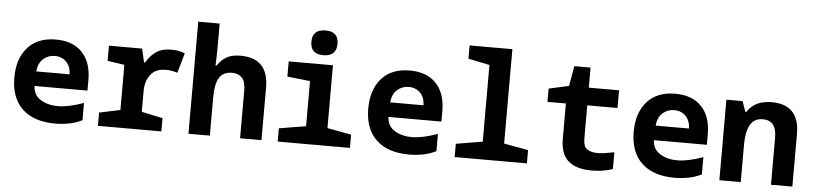

<svg xmlns="http://www.w3.org/2000/svg" viewBox="-46 -1031 5491 1297"><g transform="rotate(5 2700.0 -383.0)"><path d="M534 -29V-146Q432 -109 359 -109Q291 -109 242 -139.5Q193 -170 191 -231H550V-303Q550 -422 487 -489Q424 -556 308 -556Q184 -556 117 -480Q50 -404 50 -276Q50 -138 128.5 -64Q207 10 351 10Q397 10 443.5 1.5Q490 -7 534 -29ZM311 -445Q358 -445 388.5 -414Q419 -383 420 -330H194Q199 -386 232 -415.5Q265 -445 311 -445Z M1071 0V-90L928 -120V-262Q928 -328 962 -372.5Q996 -417 1065 -417Q1088 -417 1109 -413Q1130 -409 1144 -404L1183 -539Q1157 -550 1131 -553Q1105 -556 1088 -556Q1027 -556 987 -528Q947 -500 921 -454H914L893 -546H668V-443L783 -426V-120L641 -90V0Z M1400 0V-257Q1400 -352 1427 -394Q1454 -436 1512 -436Q1555 -436 1580 -411Q1605 -386 1605 -319V0H1750V-356Q1750 -556 1560 -556Q1502 -556 1466 -535.5Q1430 -515 1405 -476H1397Q1400 -541 1400 -605V-760H1255V0Z M2205 -693Q2205 -776 2117 -776Q2028 -776 2028 -692Q2028 -608 2115 -608Q2205 -608 2205 -693ZM2350 0V-90L2187 -120V-546H1887V-443L2042 -426V-120L1860 -90V0Z M2934 -29V-146Q2832 -109 2759 -109Q2691 -109 2642 -139.5Q2593 -170 2591 -231H2950V-303Q2950 -422 2887 -489Q2824 -556 2708 -556Q2584 -556 2517 -480Q2450 -404 2450 -276Q2450 -138 2528.5 -64Q2607 10 2751 10Q2797 10 2843.5 1.5Q2890 -7 2934 -29ZM2711 -445Q2758 -445 2788.5 -414Q2819 -383 2820 -330H2594Q2599 -386 2632 -415.5Q2665 -445 2711 -445Z M3550 0V-90L3385 -120V-760H3095V-670L3240 -640V-120L3060 -90V0Z M4132 -12V-126Q4092 -119 4067 -115Q4042 -111 4018 -111Q3978 -111 3950 -128Q3922 -145 3922 -203V-426H4127V-546H3922V-682H3812L3788 -546L3652 -516V-426H3777V-188Q3777 -84 3830.5 -37Q3884 10 3990 10Q4024 10 4059.5 5Q4095 0 4132 -12Z M4734 -29V-146Q4632 -109 4559 -109Q4491 -109 4442 -139.5Q4393 -170 4391 -231H4750V-303Q4750 -422 4687 -489Q4624 -556 4508 -556Q4384 -556 4317 -480Q4250 -404 4250 -276Q4250 -138 4328.5 -64Q4407 10 4551 10Q4597 10 4643.5 1.5Q4690 -7 4734 -29ZM4511 -445Q4558 -445 4588.5 -414Q4619 -383 4620 -330H4394Q4399 -386 4432 -415.5Q4465 -445 4511 -445Z M5000 0V-257Q5000 -340 5026.5 -388Q5053 -436 5112 -436Q5205 -436 5205 -319V0H5350V-356Q5350 -556 5162 -556Q5047 -556 4997 -476H4989L4965 -546H4855V0Z"/></g></svg>

Font: Noto Sans Mono UI
Style: Bold
Weight: 700
Designer: Monotype Design team
Foundry: Monotype Imaging Inc.
Version: 1.000